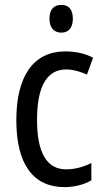

<svg xmlns="http://www.w3.org/2000/svg" viewBox="-20 -758 427 788"><path d="M232 -738C201 -738 183 -719 183 -681C183 -644 202 -624 232 -624C261 -624 279 -644 279 -681C279 -719 262 -738 232 -738ZM245 10C284 10 325 0 355 -18V-89C323 -73 288 -63 251 -63C172 -63 132 -131 132 -266C132 -403 172 -473 252 -473C279 -473 310 -464 337 -452L362 -521C333 -537 294 -547 248 -547C119 -547 47 -448 47 -265C47 -80 119 10 245 10Z"/></svg>

Font: Noto Sans Khmer UI Condensed
Style: Regular
Weight: 400
Width: 3
Designer: Danh Hong and the Monotype Design Team
Foundry: Monotype Imaging Inc.
Version: Version 2.002